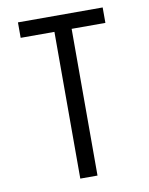

<svg xmlns="http://www.w3.org/2000/svg" viewBox="-83 -796 666 857"><g transform="rotate(-10 250.0 -367.5)"><path d="M211 0V-665H58V-735H442V-665H289V0Z"/></g></svg>

Font: Iosevka Algr
Style: Regular
Weight: 400
Monospace: yes
Designer: Belleve Invis
Foundry: Belleve Invis
Version: Version 26.0.2; ttfautohint (v1.8.3)